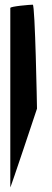

<svg xmlns="http://www.w3.org/2000/svg" viewBox="-20 -789 222 820"><path d="M24 11C24 18 138 -325 138 -325C138 -332 130 -769 120 -769C109 -769 24 -762 24 -755Z"/></svg>

Font: Ampere
Style: SCUltCnd
Weight: 400
Version: Version 1